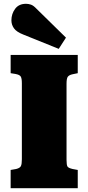

<svg xmlns="http://www.w3.org/2000/svg" viewBox="-20 -990 465 1010"><path d="M36 0V-96L65 -101Q85 -106 90 -116.5Q95 -127 95 -152V-552Q95 -578 89 -587.5Q83 -597 61 -601L36 -605V-701H389V-605L360 -599Q343 -595 336.5 -586Q330 -577 330 -549V-149Q330 -122 335 -114Q340 -106 362 -101L389 -96V0ZM289 -733 103 -808Q67 -822 53.5 -841Q40 -860 40 -883Q40 -917 59.5 -943.5Q79 -970 117 -970Q130 -970 143 -965.5Q156 -961 172 -944L327 -792Z"/></svg>

Font: Literata Black
Style: Regular
Weight: 900
Designer: Latin by Veronika Burian and Jose Scaglione. Greek by Irene Vlachou. Cyrillic by Vera Evstafieva.
Foundry: TypeTogether
Version: Version 3.103;gftools[0.9.29]